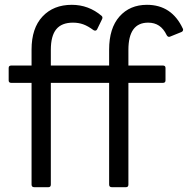

<svg xmlns="http://www.w3.org/2000/svg" viewBox="-20 -777 780 797"><path d="M122 0Q111 0 111 -11V-433H27Q16 -433 16 -443V-495Q16 -505 27 -505H111V-571Q111 -660 156.5 -708.5Q202 -757 278 -757Q348 -757 402 -711Q408 -705 403 -696L383 -655Q381 -651 377 -650Q373 -649 368 -652Q345 -669 325.5 -676Q306 -683 283 -683Q236 -683 213.5 -655.5Q191 -628 191 -570V-505H433V-571Q433 -660 476 -708.5Q519 -757 590 -757Q693 -757 739 -658Q740 -657 740 -654Q740 -647 733 -644L686 -625L682 -624Q676 -624 672 -631Q659 -658 640 -670.5Q621 -683 595 -683Q513 -683 513 -570V-505H656Q667 -505 667 -495V-443Q667 -433 656 -433H513V-11Q513 0 503 0H444Q433 0 433 -11V-433H191V-11Q191 0 181 0Z"/></svg>

Font: LINE Seed Sans TH App
Style: Regular
Weight: 400
Designer: Dalton Maag Ltd | Thai characters by Cadson Demak Co.,Ltd.
Foundry: Dalton Maag Ltd
Version: Version 1.003